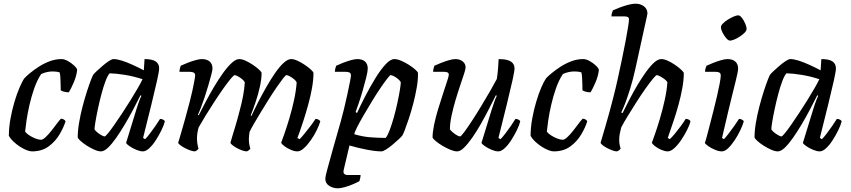

<svg xmlns="http://www.w3.org/2000/svg" viewBox="-20 -820 4607 1040"><path d="M153 0Q141 0 123.5 -7Q106 -14 87.5 -26Q69 -38 53 -53Q37 -68 28 -84Q28 -128 36.5 -175.5Q45 -223 58 -267Q71 -311 85.5 -345Q100 -379 112 -396Q122 -407 142.5 -424Q163 -441 190 -458.5Q217 -476 248.5 -488Q280 -500 313 -500Q329 -500 348.5 -489Q368 -478 382.5 -464Q397 -450 398 -441Q394 -407 379.5 -373.5Q365 -340 353 -320Q338 -320 326 -323.5Q314 -327 309 -331Q309 -340 308.5 -359.5Q308 -379 307 -399Q306 -419 303 -428Q293 -431 283 -432Q273 -433 265 -433Q250 -433 234 -429.5Q218 -426 203 -419Q181 -386 165.5 -341.5Q150 -297 139.5 -251Q129 -205 123.5 -166.5Q118 -128 116 -107Q123 -97 138.5 -87Q154 -77 171.5 -70Q189 -63 202 -63Q212 -63 227 -77Q242 -91 257.5 -110.5Q273 -130 287 -149Q301 -168 310 -177Q319 -177 326 -172.5Q333 -168 335 -163Q325 -130 302.5 -92Q280 -54 243.5 -27Q207 0 153 0Z M527 0Q512 0 491.5 -9Q471 -18 450.5 -31Q430 -44 416.5 -56.5Q403 -69 401 -75Q401 -112 408.5 -156Q416 -200 427.5 -244Q439 -288 451 -325Q463 -362 472.5 -386.5Q482 -411 485 -415Q490 -422 504.5 -435.5Q519 -449 536.5 -464Q554 -479 570 -489.5Q586 -500 595 -500Q614 -500 640.5 -491.5Q667 -483 698 -469Q729 -455 759 -439L763 -500Q804 -500 823 -487.5Q842 -475 842 -449Q842 -435 831 -385Q820 -335 800.5 -256Q781 -177 755 -73L766 -66Q777 -77 791.5 -96Q806 -115 821 -136.5Q836 -158 847 -176Q856 -176 863.5 -172Q871 -168 873 -163Q868 -142 854.5 -114.5Q841 -87 824 -60.5Q807 -34 788.5 -17Q770 0 754 0Q739 0 718.5 -8.5Q698 -17 682 -28Q666 -39 663 -46L718 -225Q724 -244 729 -259Q734 -274 738.5 -284.5Q743 -295 746 -301L741 -304Q724 -270 702.5 -229Q681 -188 657 -147.5Q633 -107 609.5 -73.5Q586 -40 565 -20Q544 0 527 0ZM547 -81Q551 -81 565.5 -98.5Q580 -116 600 -145Q620 -174 643 -208.5Q666 -243 687.5 -278Q709 -313 726.5 -343Q744 -373 752 -391Q703 -407 656.5 -414.5Q610 -422 574 -423Q563 -411 551.5 -380.5Q540 -350 529.5 -310.5Q519 -271 510.5 -231Q502 -191 497 -160.5Q492 -130 492 -119Q502 -105 520.5 -93Q539 -81 547 -81Z M1036 0Q1026 0 1011.5 -5Q997 -10 982.5 -17.5Q968 -25 957.5 -33Q947 -41 945 -46Q950 -62 959.5 -95Q969 -128 982 -173.5Q995 -219 1008 -270Q1016 -300 1022.5 -330.5Q1029 -361 1033 -383Q1037 -405 1037 -411Q1037 -423 1029 -427Q1021 -431 1007 -431H952Q952 -439 954.5 -448.5Q957 -458 959 -464Q974 -471 995.5 -479.5Q1017 -488 1038.5 -494Q1060 -500 1073 -500Q1101 -500 1116 -486.5Q1131 -473 1131 -449Q1131 -440 1124.5 -415Q1118 -390 1108.5 -357.5Q1099 -325 1088 -292Q1077 -259 1067 -233.5Q1057 -208 1052 -199L1056 -195Q1073 -229 1094.5 -269.5Q1116 -310 1140 -350.5Q1164 -391 1188.5 -425Q1213 -459 1235.5 -479.5Q1258 -500 1276 -500Q1291 -500 1310.5 -491Q1330 -482 1349.5 -469Q1369 -456 1382.5 -443.5Q1396 -431 1397 -425Q1397 -392 1387.5 -349.5Q1378 -307 1364 -265.5Q1350 -224 1338 -195L1342 -192Q1358 -227 1379 -268Q1400 -309 1423.5 -350Q1447 -391 1470.5 -425Q1494 -459 1516.5 -479.5Q1539 -500 1557 -500Q1572 -500 1591.5 -491Q1611 -482 1630.5 -469Q1650 -456 1663.5 -443.5Q1677 -431 1678 -425Q1678 -388 1670 -343Q1662 -298 1649.5 -253Q1637 -208 1624.5 -169Q1612 -130 1602.5 -104Q1593 -78 1591 -73L1603 -66Q1613 -76 1629 -95.5Q1645 -115 1662 -137.5Q1679 -160 1689 -176Q1699 -176 1706 -171.5Q1713 -167 1715 -163Q1709 -142 1695.5 -114.5Q1682 -87 1663.5 -60.5Q1645 -34 1626 -17Q1607 0 1591 0Q1575 0 1555.5 -8.5Q1536 -17 1521 -28Q1506 -39 1503 -47Q1508 -60 1520.5 -95.5Q1533 -131 1547.5 -179.5Q1562 -228 1573 -279Q1584 -330 1587 -374Q1582 -384 1571 -392.5Q1560 -401 1549 -407Q1538 -413 1532 -413Q1527 -413 1513 -395Q1499 -377 1479 -348Q1459 -319 1437 -284Q1415 -249 1394 -214.5Q1373 -180 1356.5 -151.5Q1340 -123 1332 -106Q1331 -99 1329.5 -89Q1328 -79 1328 -68Q1328 -53 1330 -40Q1332 -27 1336 -15Q1335 -12 1329.5 -7.5Q1324 -3 1317 0Q1307 0 1292.5 -5Q1278 -10 1264 -17.5Q1250 -25 1240 -33Q1230 -41 1228 -46Q1231 -58 1238 -81Q1245 -104 1255.5 -138.5Q1266 -173 1278 -220Q1289 -260 1296.5 -299.5Q1304 -339 1306 -374Q1301 -384 1290 -392.5Q1279 -401 1268 -407Q1257 -413 1251 -413Q1246 -413 1229 -392.5Q1212 -372 1189 -339.5Q1166 -307 1141 -268.5Q1116 -230 1093.5 -193.5Q1071 -157 1056 -130Q1052 -117 1049.5 -101.5Q1047 -86 1047 -69Q1047 -57 1049 -43Q1051 -29 1055 -15Q1054 -12 1049 -7.5Q1044 -3 1036 0Z M1809 200Q1784 200 1763 186.5Q1742 173 1742 147Q1742 137 1754.5 91Q1767 45 1786 -22.5Q1805 -90 1826 -163Q1834 -191 1843.5 -230.5Q1853 -270 1861.5 -309Q1870 -348 1875.5 -376.5Q1881 -405 1881 -411Q1881 -423 1873.5 -427Q1866 -431 1852 -431H1794Q1794 -440 1796.5 -449.5Q1799 -459 1801 -464Q1816 -471 1837.5 -479.5Q1859 -488 1880.5 -494Q1902 -500 1915 -500Q1943 -500 1957.5 -486.5Q1972 -473 1972 -449Q1972 -434 1964 -401.5Q1956 -369 1945 -331Q1934 -293 1923 -260.5Q1912 -228 1906 -213L1914 -208Q1934 -252 1960 -302Q1986 -352 2014 -397.5Q2042 -443 2068.5 -471.5Q2095 -500 2116 -500Q2132 -500 2153 -491Q2174 -482 2194.5 -469Q2215 -456 2229 -443.5Q2243 -431 2244 -425Q2245 -390 2237.5 -346.5Q2230 -303 2218.5 -259Q2207 -215 2194.5 -177.5Q2182 -140 2172.5 -115.5Q2163 -91 2160 -87Q2154 -79 2139 -65Q2124 -51 2106 -36Q2088 -21 2071.5 -10.5Q2055 0 2046 0Q2015 0 1966 -9.5Q1917 -19 1873 -32L1842 99Q1838 115 1844.5 121.5Q1851 128 1864 128H1933Q1933 136 1931 145.5Q1929 155 1927 161Q1915 168 1893 177.5Q1871 187 1848 193.5Q1825 200 1809 200ZM2069 -73Q2079 -84 2090.5 -114.5Q2102 -145 2113 -184Q2124 -223 2132.5 -262.5Q2141 -302 2146 -332.5Q2151 -363 2151 -375Q2146 -384 2135 -393Q2124 -402 2113 -407.5Q2102 -413 2096 -413Q2092 -413 2076.5 -393Q2061 -373 2039 -340.5Q2017 -308 1994 -270Q1971 -232 1950 -196Q1929 -160 1915 -132.5Q1901 -105 1899 -93Q1946 -79 1990.5 -76Q2035 -73 2069 -73Z M2456 0Q2441 0 2419 -9Q2397 -18 2375.5 -31Q2354 -44 2339.5 -56.5Q2325 -69 2323 -75Q2323 -104 2331.5 -145Q2340 -186 2353.5 -230Q2367 -274 2380 -313.5Q2393 -353 2402 -380.5Q2411 -408 2411 -415Q2411 -425 2403.5 -428Q2396 -431 2384 -431H2326Q2326 -441 2329 -450.5Q2332 -460 2333 -464Q2348 -471 2369.5 -479.5Q2391 -488 2412 -494Q2433 -500 2447 -500Q2470 -500 2486 -487.5Q2502 -475 2502 -455Q2502 -446 2493.5 -419.5Q2485 -393 2472 -355Q2459 -317 2446.5 -274.5Q2434 -232 2425.5 -191.5Q2417 -151 2417 -119Q2427 -106 2445 -93.5Q2463 -81 2472 -81Q2477 -81 2494.5 -104.5Q2512 -128 2536.5 -165.5Q2561 -203 2587 -246Q2613 -289 2635.5 -328Q2658 -367 2671 -392Q2675 -415 2677.5 -445.5Q2680 -476 2681 -500Q2710 -500 2729 -494.5Q2748 -489 2757.5 -477.5Q2767 -466 2767 -449Q2767 -435 2756 -385Q2745 -335 2725.5 -256Q2706 -177 2680 -73L2691 -66Q2702 -77 2717.5 -97Q2733 -117 2748 -139Q2763 -161 2772 -176Q2781 -176 2788.5 -172Q2796 -168 2798 -163Q2793 -142 2779.5 -114.5Q2766 -87 2749 -60.5Q2732 -34 2713.5 -17Q2695 0 2679 0Q2664 0 2643.5 -8.5Q2623 -17 2607 -28Q2591 -39 2588 -46L2643 -225Q2651 -251 2659 -272.5Q2667 -294 2671 -301L2666 -304Q2649 -270 2628 -229Q2607 -188 2584 -147.5Q2561 -107 2537.5 -73.5Q2514 -40 2493.5 -20Q2473 0 2456 0Z M2979 0Q2967 0 2949.5 -7Q2932 -14 2913.5 -26Q2895 -38 2879 -53Q2863 -68 2854 -84Q2854 -128 2862.5 -175.5Q2871 -223 2884 -267Q2897 -311 2911.5 -345Q2926 -379 2938 -396Q2948 -407 2968.5 -424Q2989 -441 3016 -458.5Q3043 -476 3074.5 -488Q3106 -500 3139 -500Q3155 -500 3174.5 -489Q3194 -478 3208.5 -464Q3223 -450 3224 -441Q3220 -407 3205.5 -373.5Q3191 -340 3179 -320Q3164 -320 3152 -323.5Q3140 -327 3135 -331Q3135 -340 3134.5 -359.5Q3134 -379 3133 -399Q3132 -419 3129 -428Q3119 -431 3109 -432Q3099 -433 3091 -433Q3076 -433 3060 -429.5Q3044 -426 3029 -419Q3007 -386 2991.5 -341.5Q2976 -297 2965.5 -251Q2955 -205 2949.5 -166.5Q2944 -128 2942 -107Q2949 -97 2964.5 -87Q2980 -77 2997.5 -70Q3015 -63 3028 -63Q3038 -63 3053 -77Q3068 -91 3083.5 -110.5Q3099 -130 3113 -149Q3127 -168 3136 -177Q3145 -177 3152 -172.5Q3159 -168 3161 -163Q3151 -130 3128.5 -92Q3106 -54 3069.5 -27Q3033 0 2979 0Z M3322 0Q3312 0 3298 -5Q3284 -10 3269.5 -17.5Q3255 -25 3245 -33Q3235 -41 3233 -46Q3236 -57 3243.5 -82Q3251 -107 3261 -141.5Q3271 -176 3281.5 -214Q3292 -252 3301 -288Q3314 -338 3326 -392.5Q3338 -447 3349 -499.5Q3360 -552 3368.5 -597Q3377 -642 3382 -673Q3387 -704 3387 -714Q3387 -724 3381 -727.5Q3375 -731 3364 -731H3292Q3292 -740 3295 -750Q3298 -760 3300 -764Q3315 -771 3337.5 -779.5Q3360 -788 3383 -794Q3406 -800 3422 -800Q3450 -800 3468.5 -785.5Q3487 -771 3487 -747Q3487 -743 3483.5 -728.5Q3480 -714 3474 -686L3422 -449Q3409 -390 3394 -341.5Q3379 -293 3366 -259.5Q3353 -226 3345 -211L3352 -207Q3369 -241 3389.5 -281Q3410 -321 3433 -359.5Q3456 -398 3479 -430Q3502 -462 3523 -481Q3544 -500 3562 -500Q3577 -500 3597 -491Q3617 -482 3636 -469Q3655 -456 3668.5 -443.5Q3682 -431 3684 -425Q3684 -388 3676 -343.5Q3668 -299 3655.5 -253.5Q3643 -208 3630 -169.5Q3617 -131 3608 -105Q3599 -79 3597 -73L3608 -66Q3620 -77 3636 -96.5Q3652 -116 3668 -137.5Q3684 -159 3694 -176Q3704 -176 3711 -172Q3718 -168 3720 -163Q3715 -142 3701 -114.5Q3687 -87 3669 -60.5Q3651 -34 3632 -17Q3613 0 3597 0Q3582 0 3563 -8Q3544 -16 3529 -27.5Q3514 -39 3511 -47Q3515 -58 3527.5 -93Q3540 -128 3554.5 -177Q3569 -226 3580.5 -278Q3592 -330 3595 -374Q3590 -384 3578 -392.5Q3566 -401 3554.5 -407Q3543 -413 3538 -413Q3533 -413 3516 -392.5Q3499 -372 3476 -339.5Q3453 -307 3428.5 -268.5Q3404 -230 3381.5 -193.5Q3359 -157 3345 -130Q3340 -111 3337 -95Q3334 -79 3334 -62Q3334 -50 3336 -38Q3338 -26 3342 -15Q3339 -11 3334.5 -7Q3330 -3 3322 0Z M3890 0Q3874 0 3853.5 -8.5Q3833 -17 3817 -28Q3801 -39 3798 -46Q3801 -53 3808 -79Q3815 -105 3824.5 -142Q3834 -179 3844.5 -220Q3855 -261 3864 -300Q3873 -339 3878.5 -368.5Q3884 -398 3884 -411Q3884 -423 3876.5 -427Q3869 -431 3855 -431H3799Q3799 -441 3802 -450.5Q3805 -460 3807 -464Q3822 -471 3843.5 -479.5Q3865 -488 3886 -494Q3907 -500 3920 -500Q3948 -500 3963 -486.5Q3978 -473 3978 -449Q3978 -441 3975 -424.5Q3972 -408 3965 -381Q3958 -354 3948 -312.5Q3938 -271 3923.5 -212Q3909 -153 3891 -73L3901 -66Q3911 -76 3926 -95.5Q3941 -115 3957 -137.5Q3973 -160 3983 -176Q3992 -176 3999 -172Q4006 -168 4009 -163Q4003 -142 3990 -114.5Q3977 -87 3959.5 -60.5Q3942 -34 3924 -17Q3906 0 3890 0ZM3934 -600Q3925 -600 3913.5 -613.5Q3902 -627 3893.5 -644Q3885 -661 3885 -673Q3885 -682 3896 -693Q3907 -704 3923 -714Q3939 -724 3954.5 -730.5Q3970 -737 3978 -737Q3988 -737 3998.5 -723.5Q4009 -710 4016.5 -692.5Q4024 -675 4024 -663Q4024 -654 4013.5 -643Q4003 -632 3987.5 -622Q3972 -612 3957.5 -606Q3943 -600 3934 -600Z M4193 0Q4178 0 4157.5 -9Q4137 -18 4116.5 -31Q4096 -44 4082.5 -56.5Q4069 -69 4067 -75Q4067 -112 4074.5 -156Q4082 -200 4093.5 -244Q4105 -288 4117 -325Q4129 -362 4138.5 -386.5Q4148 -411 4151 -415Q4156 -422 4170.5 -435.5Q4185 -449 4202.5 -464Q4220 -479 4236 -489.5Q4252 -500 4261 -500Q4280 -500 4306.5 -491.5Q4333 -483 4364 -469Q4395 -455 4425 -439L4429 -500Q4470 -500 4489 -487.5Q4508 -475 4508 -449Q4508 -435 4497 -385Q4486 -335 4466.5 -256Q4447 -177 4421 -73L4432 -66Q4443 -77 4457.5 -96Q4472 -115 4487 -136.5Q4502 -158 4513 -176Q4522 -176 4529.5 -172Q4537 -168 4539 -163Q4534 -142 4520.5 -114.5Q4507 -87 4490 -60.5Q4473 -34 4454.5 -17Q4436 0 4420 0Q4405 0 4384.5 -8.5Q4364 -17 4348 -28Q4332 -39 4329 -46L4384 -225Q4390 -244 4395 -259Q4400 -274 4404.5 -284.5Q4409 -295 4412 -301L4407 -304Q4390 -270 4368.5 -229Q4347 -188 4323 -147.5Q4299 -107 4275.5 -73.5Q4252 -40 4231 -20Q4210 0 4193 0ZM4213 -81Q4217 -81 4231.5 -98.5Q4246 -116 4266 -145Q4286 -174 4309 -208.5Q4332 -243 4353.5 -278Q4375 -313 4392.5 -343Q4410 -373 4418 -391Q4369 -407 4322.5 -414.5Q4276 -422 4240 -423Q4229 -411 4217.5 -380.5Q4206 -350 4195.5 -310.5Q4185 -271 4176.5 -231Q4168 -191 4163 -160.5Q4158 -130 4158 -119Q4168 -105 4186.5 -93Q4205 -81 4213 -81Z"/></svg>

Font: Texturina Medium
Style: Italic
Weight: 500
Italic angle: -11°
Designer: Guillermo Torres Carreño
Foundry: Omnibus-Type
Version: Version 1.002